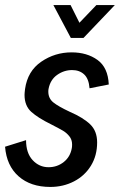

<svg xmlns="http://www.w3.org/2000/svg" viewBox="-30 -729 474 759"><path d="M-10 -149 73 -175Q73 -124 99 -96Q125 -68 162 -68Q196 -68 222 -88.5Q248 -109 254 -144Q255 -149 255 -158Q255 -177 244 -190.5Q233 -204 219.5 -212Q206 -220 171 -238Q120 -263 93.5 -287Q67 -311 67 -354Q67 -361 69 -377Q79 -448 133 -485Q187 -522 253 -522Q314 -522 355.5 -492Q397 -462 400 -395L324 -380Q321 -418 302.5 -435Q284 -452 255 -452Q223 -452 196 -433Q169 -414 162 -378Q161 -374 161 -367Q161 -340 181 -324Q201 -308 246 -287Q299 -264 326.5 -237.5Q354 -211 354 -166Q354 -114 329.5 -74Q305 -34 262.5 -12Q220 10 169 10Q91 10 43.5 -32Q-4 -74 -10 -149ZM181 -709H249L284 -639L351 -709H424L300 -579H250Z"/></svg>

Font: Decalotype Medium Italic
Style: Regular
Weight: 500
Italic angle: -12°
Designer: Alfredo Marco Pradil
Foundry: Alfredo Marco Pradil
Version: Version 1.0